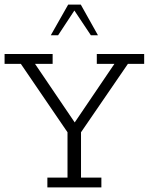

<svg xmlns="http://www.w3.org/2000/svg" viewBox="-20 -819 650 839"><path d="M187 0V-43H275V-241L71 -540H0V-583H210V-540H133L316 -270H297L480 -540H403V-583H610V-540H539L334 -241V-43H423V0ZM202 -665 278 -799H333L408 -665H377L305 -773L234 -665Z"/></svg>

Font: Rokkitt SemiBold Light
Style: Regular
Weight: 300
Version: Version 3.103